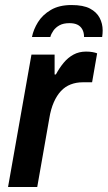

<svg xmlns="http://www.w3.org/2000/svg" viewBox="-20 -743 428 763"><path d="M12 0 105 -526H197V-447H202Q216 -473 233 -493.5Q250 -514 272 -526Q294 -538 322 -538Q336 -538 347.5 -536Q359 -534 366 -531L346 -416H309Q283 -416 261 -407.5Q239 -399 222.5 -381.5Q206 -364 194 -337Q182 -310 176 -273L128 0ZM264 -723Q311 -723 337.5 -709Q364 -695 376 -672Q388 -649 388 -622Q388 -616 387.5 -609.5Q387 -603 386 -596H314Q314 -614 307 -626.5Q300 -639 287.5 -645Q275 -651 256 -651Q232 -651 216.5 -642.5Q201 -634 192 -621Q183 -608 180 -596H107Q113 -626 131 -655Q149 -684 182 -703.5Q215 -723 264 -723Z"/></svg>

Font: Archivo SemiCondensed SemiBold
Style: Italic
Weight: 600
Width: 4
Italic angle: -10°
Designer: Hector Gatti
Foundry: Omnibus-Type
Version: Version 2.001